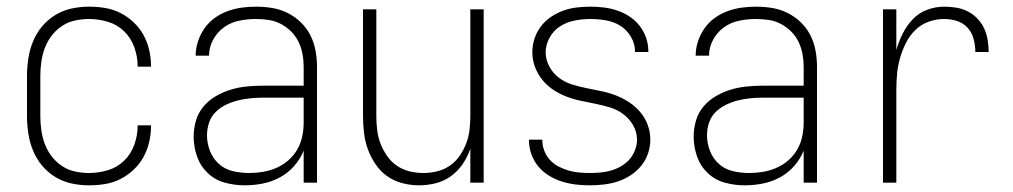

<svg xmlns="http://www.w3.org/2000/svg" viewBox="-20 -548 3040 576"><path d="M247 8Q221 8 195 2.5Q169 -3 146 -17Q123 -31 106 -51.5Q89 -72 79 -96.5Q69 -121 65 -147.5Q61 -174 61 -200V-320Q61 -346 65 -372.5Q69 -399 79 -423.5Q89 -448 106 -468.5Q123 -489 146 -503Q169 -517 195 -522.5Q221 -528 247 -528Q272 -528 296 -524Q320 -520 341.5 -509Q363 -498 381 -481Q399 -464 410.5 -443Q422 -422 427.5 -398Q433 -374 433 -350V-348H393V-349Q393 -378 383 -406Q373 -434 352.5 -454Q332 -474 304 -482.5Q276 -491 247 -491Q226 -491 205 -486.5Q184 -482 166 -470Q148 -458 135 -441Q122 -424 114.5 -404Q107 -384 104 -362.5Q101 -341 101 -320V-200Q101 -179 104 -157.5Q107 -136 114.5 -116Q122 -96 135 -79Q148 -62 166 -50Q184 -38 205 -33.5Q226 -29 247 -29Q276 -29 304 -37.5Q332 -46 352.5 -66Q373 -86 383 -114Q393 -142 393 -171V-172H433V-170Q433 -146 427.5 -122Q422 -98 410.5 -77Q399 -56 381 -39Q363 -22 341.5 -11Q320 0 296 4Q272 8 247 8Z M714 8Q684 8 654.5 0Q625 -8 603 -29Q581 -50 571 -79Q561 -108 561 -138Q561 -163 568 -186.5Q575 -210 590.5 -228.5Q606 -247 627.5 -259.5Q649 -272 672 -279Q695 -286 719.5 -288.5Q744 -291 768 -291H891V-348Q891 -367 887.5 -386Q884 -405 875.5 -422.5Q867 -440 853.5 -453.5Q840 -467 823 -476Q806 -485 787 -488Q768 -491 748 -491Q723 -491 698 -486Q673 -481 652.5 -466.5Q632 -452 619.5 -429Q607 -406 607 -381H567Q567 -403 574 -424Q581 -445 593.5 -463Q606 -481 624 -494Q642 -507 662.5 -514.5Q683 -522 704.5 -525Q726 -528 748 -528Q773 -528 797 -524Q821 -520 843 -509Q865 -498 882.5 -481Q900 -464 911 -442.5Q922 -421 926.5 -396.5Q931 -372 931 -348V0H891V-96Q881 -71 862.5 -50Q844 -29 820 -16Q796 -3 769 2.5Q742 8 714 8ZM727 -29Q748 -29 769 -32.5Q790 -36 809.5 -44.5Q829 -53 845 -67Q861 -81 871.5 -99Q882 -117 886.5 -138Q891 -159 891 -180V-255H768Q749 -255 730 -253Q711 -251 693 -246.5Q675 -242 657.5 -233.5Q640 -225 626.5 -211.5Q613 -198 607 -179.5Q601 -161 601 -142Q601 -118 610 -95Q619 -72 637 -56Q655 -40 679 -34.5Q703 -29 727 -29Z M1237 8Q1212 8 1187 1.5Q1162 -5 1141.5 -19.5Q1121 -34 1106.5 -55.5Q1092 -77 1083.5 -100.5Q1075 -124 1072 -149.5Q1069 -175 1069 -200V-520H1109V-200Q1109 -179 1111.5 -158Q1114 -137 1121.5 -117.5Q1129 -98 1141 -80.5Q1153 -63 1170.5 -51Q1188 -39 1208.5 -34Q1229 -29 1250 -29Q1271 -29 1291.5 -34Q1312 -39 1329.5 -51Q1347 -63 1359 -80.5Q1371 -98 1378.5 -117.5Q1386 -137 1388.5 -158Q1391 -179 1391 -200V-520H1431V0H1391V-102Q1383 -78 1368.5 -56.5Q1354 -35 1333.5 -20Q1313 -5 1288 1.5Q1263 8 1237 8Z M1749 8Q1728 8 1707 5.5Q1686 3 1665.5 -3.5Q1645 -10 1627 -21Q1609 -32 1595.5 -48Q1582 -64 1574.5 -84.5Q1567 -105 1567 -126V-129H1607V-127Q1607 -111 1613 -95.5Q1619 -80 1630 -68Q1641 -56 1655.5 -48.5Q1670 -41 1685.5 -36.5Q1701 -32 1717 -30.5Q1733 -29 1749 -29Q1765 -29 1781.5 -30.5Q1798 -32 1813.5 -36.5Q1829 -41 1843.5 -49.5Q1858 -58 1868.5 -70Q1879 -82 1885 -97.5Q1891 -113 1891 -129Q1891 -152 1879.5 -172Q1868 -192 1850 -205.5Q1832 -219 1810.5 -225.5Q1789 -232 1767 -236.5Q1745 -241 1723 -245.5Q1701 -250 1680 -258Q1659 -266 1640 -278.5Q1621 -291 1607 -308.5Q1593 -326 1585 -347Q1577 -368 1577 -391Q1577 -412 1583.5 -432Q1590 -452 1602.5 -468.5Q1615 -485 1632.5 -497Q1650 -509 1669.5 -516Q1689 -523 1709.5 -525.5Q1730 -528 1751 -528Q1772 -528 1792 -525.5Q1812 -523 1831.5 -516.5Q1851 -510 1868.5 -498.5Q1886 -487 1898.5 -471Q1911 -455 1918 -435.5Q1925 -416 1925 -395V-392H1885V-394Q1885 -417 1872.5 -438Q1860 -459 1840.5 -471Q1821 -483 1797.5 -487Q1774 -491 1751 -491Q1728 -491 1704.5 -486.5Q1681 -482 1661 -469.5Q1641 -457 1629 -435.5Q1617 -414 1617 -391Q1617 -369 1628 -348.5Q1639 -328 1657 -314.5Q1675 -301 1696.5 -294.5Q1718 -288 1740 -283.5Q1762 -279 1784 -274.5Q1806 -270 1827 -262Q1848 -254 1867 -241.5Q1886 -229 1900.5 -212Q1915 -195 1923 -173.5Q1931 -152 1931 -129Q1931 -108 1924 -87.5Q1917 -67 1903.5 -50.5Q1890 -34 1871.5 -22Q1853 -10 1833 -3.5Q1813 3 1791.5 5.5Q1770 8 1749 8Z M2214 8Q2184 8 2154.5 0Q2125 -8 2103 -29Q2081 -50 2071 -79Q2061 -108 2061 -138Q2061 -163 2068 -186.5Q2075 -210 2090.5 -228.5Q2106 -247 2127.5 -259.5Q2149 -272 2172 -279Q2195 -286 2219.5 -288.5Q2244 -291 2268 -291H2391V-348Q2391 -367 2387.5 -386Q2384 -405 2375.5 -422.5Q2367 -440 2353.5 -453.5Q2340 -467 2323 -476Q2306 -485 2287 -488Q2268 -491 2248 -491Q2223 -491 2198 -486Q2173 -481 2152.5 -466.5Q2132 -452 2119.5 -429Q2107 -406 2107 -381H2067Q2067 -403 2074 -424Q2081 -445 2093.5 -463Q2106 -481 2124 -494Q2142 -507 2162.5 -514.5Q2183 -522 2204.5 -525Q2226 -528 2248 -528Q2273 -528 2297 -524Q2321 -520 2343 -509Q2365 -498 2382.5 -481Q2400 -464 2411 -442.5Q2422 -421 2426.5 -396.5Q2431 -372 2431 -348V0H2391V-96Q2381 -71 2362.5 -50Q2344 -29 2320 -16Q2296 -3 2269 2.5Q2242 8 2214 8ZM2227 -29Q2248 -29 2269 -32.5Q2290 -36 2309.5 -44.5Q2329 -53 2345 -67Q2361 -81 2371.5 -99Q2382 -117 2386.5 -138Q2391 -159 2391 -180V-255H2268Q2249 -255 2230 -253Q2211 -251 2193 -246.5Q2175 -242 2157.5 -233.5Q2140 -225 2126.5 -211.5Q2113 -198 2107 -179.5Q2101 -161 2101 -142Q2101 -118 2110 -95Q2119 -72 2137 -56Q2155 -40 2179 -34.5Q2203 -29 2227 -29Z M2629 0V-520H2669V-398Q2676 -423 2688 -447Q2700 -471 2718 -490Q2736 -509 2761 -518.5Q2786 -528 2813 -528Q2831 -528 2849 -525Q2867 -522 2883 -514Q2899 -506 2912 -492.5Q2925 -479 2932.5 -462.5Q2940 -446 2943 -428Q2946 -410 2946 -392H2906Q2906 -411 2901 -430.5Q2896 -450 2883 -464.5Q2870 -479 2851 -485Q2832 -491 2813 -491Q2788 -491 2765 -482.5Q2742 -474 2725 -457Q2708 -440 2697 -417.5Q2686 -395 2679.5 -371.5Q2673 -348 2671 -324Q2669 -300 2669 -276V0Z"/></svg>

Font: Iosevka Curly Extralight
Style: Regular
Weight: 200
Monospace: yes
Designer: Belleve Invis
Foundry: Belleve Invis
Version: Version 22.1.2; ttfautohint (v1.8.4)